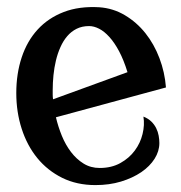

<svg xmlns="http://www.w3.org/2000/svg" viewBox="-20 -517 520 553"><path d="M141.1 -179.2Q147.5 -151.9 158.2 -125.7Q168.9 -99.6 184.6 -79.1Q200.2 -58.6 220.7 -45.9Q241.2 -33.2 267.1 -33.2Q301.3 -33.2 326.7 -47.4Q352.1 -61.5 368.2 -83.3Q384.3 -105 390.6 -131.1Q397 -157.2 393.1 -181.2Q406.7 -175.8 415.8 -167Q424.8 -158.2 429.9 -147.7Q435.1 -137.2 437 -126.2Q439 -115.2 439 -105Q439 -81.5 425.3 -59.8Q411.6 -38.1 387 -21.2Q362.3 -4.4 328.6 5.9Q294.9 16.1 254.9 16.1Q201.2 16.1 158.9 -4.9Q116.7 -25.9 87.4 -61.8Q58.1 -97.7 42.5 -146Q26.9 -194.3 26.9 -249Q26.9 -304.7 42.5 -351.8Q58.1 -398.9 88.6 -432.1Q119.1 -465.3 163.6 -482.4Q208 -499.5 266.1 -496.1Q306.2 -493.2 339.8 -473.1Q373.5 -453.1 398.7 -421.6Q423.8 -390.1 439.2 -349.6Q454.6 -309.1 458 -265.1ZM131.8 -257.8Q131.8 -251 131.8 -244.4Q131.8 -237.8 132.8 -231L347.2 -309.1Q336.4 -344.2 323 -369.4Q309.6 -394.5 294.9 -410.6Q280.3 -426.8 265.4 -434.3Q250.5 -441.9 236.8 -441.9Q216.3 -441.9 200.7 -434.1Q185.1 -426.3 173.6 -412.8Q162.1 -399.4 154.1 -381.3Q146 -363.3 141.1 -342.8Q136.2 -322.3 134 -300.5Q131.8 -278.8 131.8 -257.8Z"/></svg>

Font: Risque
Style: Regular
Weight: 400
Designer: Astigmatic (AOETI)
Foundry: Astigmatic (AOETI)
Version: Version 1.000